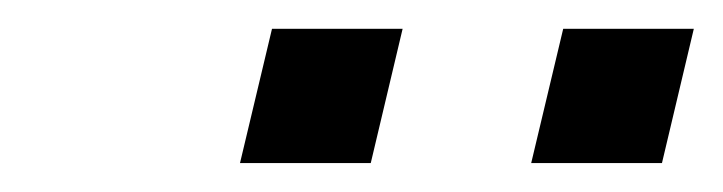

<svg xmlns="http://www.w3.org/2000/svg" viewBox="-20 -742 497 132"><path d="M234.9 -629.9H145L167 -722.2H256.8ZM435.1 -629.9H345.2L367.2 -722.2H457Z"/></svg>

Font: Perun
Style: Italic
Weight: 400
Italic angle: -12°
Foundry: Stefan Peev, Context Ltd
Version: Version 001.000